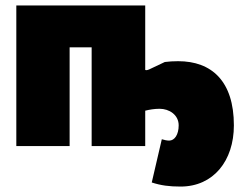

<svg xmlns="http://www.w3.org/2000/svg" viewBox="-20 -537 917 706"><path d="M644 149C765 149 840 54 840 -76C840 -239 758 -312 635 -312C617 -312 602 -311 586 -309L529 -282C522 -279 517 -278 514 -280V-517H40V0H236V-363H317V0H514V-130C530 -134 548 -137 567 -137C602 -137 637 -115 637 -76C637 -42 622 -20 602 -20C595 -20 584 -22 575 -25L538 134C572 145 602 149 644 149Z"/></svg>

Font: Finlandica Black
Style: Regular
Weight: 900
Designer: Niklas Ekholm, Juho Hiilivirta, Jaakko Suomalainen
Foundry: Helsinki Type Studio
Version: Version 2.000;Glyphs 3.2 (3202)